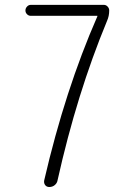

<svg xmlns="http://www.w3.org/2000/svg" viewBox="-20 -750 540 770"><path d="M103.5 -686.5Q94.7 -686.5 88.4 -692.9Q82 -699.2 82 -708Q82 -716.8 88.4 -723.6Q94.7 -730.5 103.5 -730.5H396.5Q405.3 -730.5 411.6 -723.6Q418 -716.8 418 -708Q418 -685.5 409.2 -666Q288.1 -374 210.9 -27.3Q209 -15.6 199.7 -7.8Q190.4 0 177.7 0Q167 0 161.1 -7.8Q155.3 -15.6 157.2 -26.4Q241.2 -389.6 370.1 -683.6V-684.6L371.1 -685.5Q371.1 -686.5 370.1 -686.5Z"/></svg>

Font: Rounded Mgen+ 1mn light
Style: Regular
Weight: 200
Designer: [Source Han Sans]
Ryoko NISHIZUKA  (kana & ideographs); Paul D. Hunt (Latin, Greek & Cyrillic); Wenlong ZHANG  (bopomofo
Version: Version 1.059.20150602